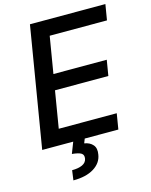

<svg xmlns="http://www.w3.org/2000/svg" viewBox="-137 -814 884 1121"><g transform="rotate(-15 305.5 -254.0)"><path d="M34.4 0 155.2 -727.3H611.2L595.5 -632.8H249.3L212.4 -411.2H534.8L519.2 -317.1H196.7L159.8 -94.5H510.3L494.7 0H291.5L281.2 26.3Q314.6 31.6 332.7 52.6Q350.9 73.5 343.8 111.2Q336.3 160.2 289.1 189.5Q241.8 218.8 164.4 218.8L172.6 159.4Q210.9 159.4 234.7 148.3Q258.5 137.1 262.8 114.3Q267 91.3 251.6 81.3Q236.2 71.4 195.7 67.5L221.9 0Z"/></g></svg>

Font: Karasuma Gothic
Style: Medium Italic
Weight: 500
Italic angle: 9.39998°
Designer: Rasmus Andersson / Ryoko Nishizuka
Foundry: Genbu
Version: Version 1.00